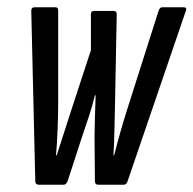

<svg xmlns="http://www.w3.org/2000/svg" viewBox="-20 -508 532 528"><path d="M87 0Q77 0 77 -10L66 -478Q66 -488 75 -488H132Q137 -488 138.5 -485.5Q140 -483 140 -478V-227Q140 -196 138.5 -154.5Q137 -113 134 -81H136Q146 -113 156.5 -144.5Q167 -176 177 -208L230 -370V-469Q230 -478 239 -478H292Q301 -478 301 -469L296 -208Q295 -176 294.5 -144.5Q294 -113 292 -81H294Q302 -113 311.5 -146.5Q321 -180 331 -211L416 -478Q419 -488 426 -488H485Q495 -488 491 -478L331 -10Q328 0 320 0H250Q241 0 241 -10L240 -133Q240 -152 241 -184Q242 -216 243 -246H241Q234 -217 225 -189.5Q216 -162 206 -133L166 -10Q162 0 155 0Z"/></svg>

Font: Sofia Sans Extra Condensed Medium
Style: Italic
Weight: 500
Italic angle: -9°
Version: Version 4.100